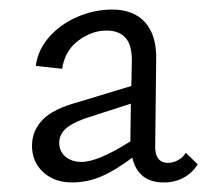

<svg xmlns="http://www.w3.org/2000/svg" viewBox="-20 -685 446 402"><path d="M257 -355Q223 -329 193 -316Q163 -303 131 -303Q94 -303 70.5 -324.5Q47 -346 47 -380Q47 -411 69 -434Q91 -457 143 -471L255 -505L256 -554Q257 -589 243.5 -605Q230 -621 203 -621Q172 -621 144 -600Q116 -579 110 -541L55 -547Q59 -580 82.5 -607Q106 -634 141.5 -649.5Q177 -665 215 -665Q260 -665 284 -638Q308 -611 307 -561L305 -383Q303 -344 332 -344Q342 -344 352.5 -349.5Q363 -355 369 -365L394 -341Q383 -323 364.5 -313Q346 -303 323 -303Q269 -303 257 -355ZM151 -346Q185 -346 253 -389V-393L254 -468L158 -437Q128 -426 116 -414Q104 -402 104 -386Q104 -368 117 -357Q130 -346 151 -346Z"/></svg>

Font: LXGW Bright TC
Style: Regular
Weight: 400
Designer: Christian Thalmann (Catharsis Fonts)
Foundry: LXGW / Christian Thalmann (Catharsis Fonts) / Fontworks Inc.
Version: Version 5.501